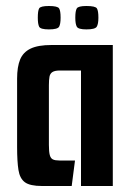

<svg xmlns="http://www.w3.org/2000/svg" viewBox="-20 -620 436 640"><path d="M120 0Q80 0 63 -12.5Q46 -25 41.5 -53.5Q37 -82 37 -130V-358Q37 -397 47 -421.5Q57 -446 82 -458Q107 -470 152 -470H356V0H250V-385H180Q163 -385 155 -380Q147 -375 145 -364.5Q143 -354 143 -336V-137Q143 -114 146 -103Q149 -92 156.5 -88.5Q164 -85 178 -85H230L219 0ZM268 -522Q241 -522 236 -531Q231 -540 231 -561Q231 -584 236 -592Q241 -600 268 -600Q298 -600 303 -592Q308 -584 308 -561Q308 -540 302.5 -531Q297 -522 268 -522ZM143 -522Q115 -522 110.5 -531Q106 -540 106 -561Q106 -584 110.5 -592Q115 -600 143 -600Q172 -600 177 -592Q182 -584 182 -561Q182 -540 177 -531Q172 -522 143 -522Z"/></svg>

Font: Smooch Sans Thin
Style: Bold
Weight: 700
Version: Version 1.010